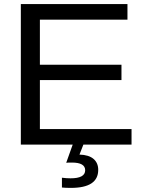

<svg xmlns="http://www.w3.org/2000/svg" viewBox="-20 -708 707 940"><path d="M82 0H624V-76.2H175.3V-315.9H574.7V-391.1H175.3V-611.8H604V-688H82ZM460.9 123.5C460.9 101.1 453.3 83.3 438 70.1C422.7 56.9 399.7 49.8 369.1 48.8L388.2 0H335.9L304.2 88.9C308.8 88.2 318 87.9 332 87.9C375.3 87.9 397 100.4 397 125.5C397 151.9 373 165 325.2 165C313.2 165 299.2 164.1 283.2 162.1V210C293.9 211.3 308.6 211.9 327.1 211.9C416.3 211.9 460.9 182.5 460.9 123.5Z"/></svg>

Font: Arimo
Style: Regular
Weight: 400
Designer: Steve Matteson
Foundry: Monotype Imaging Inc.
Version: Version 1.32